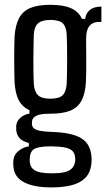

<svg xmlns="http://www.w3.org/2000/svg" viewBox="-20 -628 454 818"><path d="M199 170.5Q125.5 170.5 83.8 149.2Q42 128 37.5 85Q37 78 36.5 71.8Q36 65.5 36.5 59.5Q38 32.5 58 15.8Q78 -1 103 -4.5V-18.5Q74.5 -26.5 63 -39.8Q51.5 -53 49.5 -71.5Q49.5 -75 49 -80.5Q48.5 -86 49 -92Q51 -112 66.8 -126.2Q82.5 -140.5 105.5 -144V-158.5Q74 -173 59.5 -201.8Q45 -230.5 42 -278Q41.5 -296 41 -321.8Q40.5 -347.5 40.5 -375.8Q40.5 -404 41 -429.2Q41.5 -454.5 42 -472.5Q45.5 -521.5 61.5 -551.2Q77.5 -581 109.8 -594.2Q142 -607.5 194.5 -607.5Q249 -607.5 281.5 -593.5Q314 -579.5 329.5 -547.5H343Q346 -573 364 -586.5Q382 -600 412 -600V-534.5H400Q376 -534.5 361.5 -517.8Q347 -501 347 -465.5V-439Q347 -435 347.2 -415.2Q347.5 -395.5 347.5 -369.2Q347.5 -343 347.2 -318Q347 -293 346 -277.5Q343 -228.5 327.2 -199Q311.5 -169.5 279.2 -156.5Q247 -143.5 194 -143.5Q154 -144 135 -135Q116 -126 116 -106.5V-101Q116 -88.5 124.5 -81.2Q133 -74 151.5 -70.5Q170 -67 200.5 -66Q284 -63.5 324.2 -40.2Q364.5 -17 369.5 36.5Q370.5 43.5 370.5 51.5Q370.5 59.5 369.5 67Q366 106.5 344 129.2Q322 152 284.8 161.2Q247.5 170.5 199 170.5ZM199.5 110.5Q230.5 110.5 251.5 106.2Q272.5 102 284.5 91.2Q296.5 80.5 299.5 62.5Q301 56 300.8 50.5Q300.5 45 299.5 38.5Q297 22.5 286.5 13.2Q276 4 255 0Q234 -4 199.5 -4.5Q158.5 -5 134.5 2.8Q110.5 10.5 107.5 40Q106.5 49 106.5 53.2Q106.5 57.5 107 63Q109.5 82.5 121 92.5Q132.5 102.5 152.5 106.5Q172.5 110.5 199.5 110.5ZM194.5 -207.5Q231.5 -207.5 246.5 -222Q261.5 -236.5 264 -269Q265 -285.5 265.5 -314.8Q266 -344 266 -377Q266 -410 265.5 -438.8Q265 -467.5 264 -483Q262 -515 247 -529Q232 -543 195 -543Q158.5 -543 142.2 -528.8Q126 -514.5 124 -480.5Q123.5 -466 123 -437.8Q122.5 -409.5 122.2 -376.8Q122 -344 122.5 -314.8Q123 -285.5 124 -270Q126.5 -237.5 141.8 -222.5Q157 -207.5 194.5 -207.5Z"/></svg>

Font: Big Shoulders
Style: Regular
Weight: 400
Designer: Patric King
Foundry: XO Type Co
Version: Version 2.002